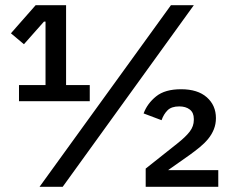

<svg xmlns="http://www.w3.org/2000/svg" viewBox="-20 -718 890 738"><path d="M53 -329V-391H155V-635H149L72 -548L22 -590L117 -698H234V-391H325V-329ZM132 0 637 -698H725L221 0ZM819 0H540V-70L661 -166Q694 -192 709.5 -212.5Q725 -233 725 -257V-261Q725 -285 709.5 -297Q694 -309 669 -309Q639 -309 624 -294Q609 -279 601 -256L532 -282Q546 -320 580 -347.5Q614 -375 676 -375Q740 -375 775 -344Q810 -313 810 -264Q810 -241 802 -221Q794 -201 780 -184Q766 -167 747 -151.5Q728 -136 707 -121L626 -64H819Z"/></svg>

Font: IBM Plex Sans Arabic Medium
Style: Regular
Weight: 500
Designer: Mike Abbink, Paul van der Laan, Pieter van Rosmalen, Wael Morcos, Khajak Apelian
Foundry: Bold Monday
Version: Version 1.1